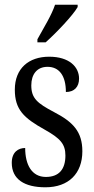

<svg xmlns="http://www.w3.org/2000/svg" viewBox="-20 -786 401 816"><path d="M139 -619V-606H174C222 -649 290 -721 310 -756V-766H214C199 -721 167 -670 139 -619ZM173 10C272 10 330 -49 330 -143C330 -227 290 -268 209 -310C139 -347 113 -368 113 -423C113 -470 137 -502 182 -502C231 -502 260 -465 260 -395C296 -395 316 -417 316 -452C316 -502 274 -545 189 -545C102 -545 43 -495 43 -405C43 -321 80 -285 170 -235C236 -198 258 -174 258 -125C258 -67 231 -34 175 -34C115 -34 87 -86 87 -157C58 -157 30 -140 30 -94C30 -24 84 10 173 10Z"/></svg>

Font: Noto Serif Myanmar ExtCond
Style: Regular
Weight: 400
Width: 2
Designer: Ben Mitchell and the Monotype Design Team
Foundry: Monotype Imaging Inc.
Version: Version 2.106